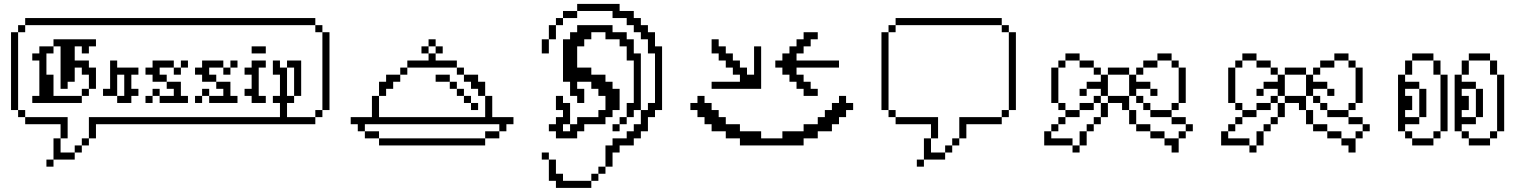

<svg xmlns="http://www.w3.org/2000/svg" viewBox="-20 -734 7683 969"><path d="M214.3 71.4V107.1H250V71.4ZM250 -35.7V71.4H357.1V35.7H285.7V-35.7ZM357.1 0V35.7H392.9V0ZM392.9 -35.7V0H428.6V-35.7ZM428.6 -142.9V-35.7H464.3V-107.1H1571.4V-142.9H1428.6V-214.3H1464.3V-250H1428.6V-392.9H1392.9V-428.6H1357.1V-357.1H1392.9V-250H1357.1V-214.3H1392.9V-142.9ZM285.7 -107.1V-35.7H321.4V-142.9H107.1V-107.1ZM107.1 -142.9V-178.6H71.4V-142.9ZM71.4 -178.6V-571.4H35.7V-178.6ZM71.4 -607.1V-571.4H107.1V-607.1ZM107.1 -642.9V-607.1H1571.4V-642.9ZM1571.4 -178.6V-142.9H1607.1V-178.6ZM1607.1 -571.4V-178.6H1642.9V-571.4ZM1607.1 -571.4V-607.1H1571.4V-571.4ZM142.9 -250V-214.3H392.9V-250H250V-357.1H214.3V-464.3H250V-500H178.6V-464.3H142.9V-428.6H178.6V-250ZM250 -535.7V-500H285.7V-285.7H321.4V-321.4H357.1V-392.9H392.9V-357.1H428.6V-285.7H464.3V-392.9H428.6V-428.6H357.1V-500H392.9V-464.3H428.6V-500H464.3V-535.7ZM392.9 -285.7V-250H428.6V-285.7ZM535.7 -285.7H500V-250H571.4V-357.1H607.1V-250H571.4V-214.3H642.9V-250H678.6V-285.7H642.9V-357.1H678.6V-392.9H571.4V-428.6H535.7ZM857.1 -285.7V-250H785.7V-214.3H928.6V-250H892.9V-321.4H821.4V-285.7ZM785.7 -250V-285.7H750V-250ZM750 -357.1V-321.4H821.4V-357.1H785.7V-392.9H857.1V-428.6H750V-392.9H714.3V-357.1ZM857.1 -392.9V-357.1H892.9V-392.9ZM892.9 -428.6V-392.9H928.6V-428.6ZM714.3 -250V-214.3H750V-250ZM1107.1 -285.7V-250H1035.7V-214.3H1178.6V-250H1142.9V-321.4H1071.4V-285.7ZM1035.7 -250V-285.7H1000V-250ZM1000 -357.1V-321.4H1071.4V-357.1H1035.7V-392.9H1107.1V-428.6H1000V-392.9H964.3V-357.1ZM1107.1 -392.9V-357.1H1142.9V-392.9ZM1142.9 -428.6V-392.9H1178.6V-428.6ZM964.3 -250V-214.3H1000V-250ZM1250 -392.9H1214.3V-357.1H1250V-285.7H1214.3V-250H1250V-214.3H1321.4V-250H1285.7V-392.9H1321.4V-428.6H1250ZM1250 -500V-464.3H1321.4V-500ZM1428.6 -428.6V-392.9H1464.3V-250H1500V-428.6Z M1892.9 -35.7V-71.4H1821.4V-35.7ZM1892.9 -35.7V0H2428.6V-35.7ZM2500 -71.4H2428.6V-35.7H2500ZM1821.4 -71.4V-107.1H2500V-71.4H2535.7V-107.1H2571.4V-142.9H2464.3V-250H2428.6V-142.9H1892.9V-250H1857.1V-142.9H1750V-107.1H1785.7V-71.4ZM1892.9 -321.4V-250H1928.6V-285.7H1964.3V-321.4H2000V-357.1H1928.6V-321.4ZM2000 -392.9V-357.1H2035.7V-392.9ZM2035.7 -428.6V-392.9H2285.7V-428.6H2178.6V-464.3H2142.9V-428.6ZM2285.7 -392.9V-357.1H2321.4V-392.9ZM2321.4 -357.1V-321.4H2357.1V-285.7H2392.9V-250H2428.6V-321.4H2392.9V-357.1ZM2142.9 -464.3V-500H2107.1V-464.3ZM2142.9 -535.7V-500H2178.6V-535.7ZM2178.6 -500V-464.3H2214.3V-500ZM2178.6 -357.1V-321.4H2250V-357.1ZM2250 -321.4V-285.7H2285.7V-321.4ZM2285.7 -285.7V-250H2321.4V-285.7ZM2321.4 -250V-214.3H2357.1V-250ZM2357.1 -214.3V-178.6H2392.9V-214.3Z M2714.3 35.7V71.4H2750V35.7ZM2750 71.4V178.6H2785.7V214.3H2964.3V178.6H2821.4V142.9H2785.7V71.4ZM2964.3 142.9V178.6H3000V142.9ZM3000 107.1V142.9H3035.7V107.1ZM3035.7 0V107.1H3071.4V35.7H3107.1V0H3178.6V-35.7H3214.3V-71.4H3250V-142.9H3285.7V-178.6H3321.4V-500H3285.7V-571.4H3250V-607.1H3214.3V-642.9H3178.6V-678.6H3107.1V-714.3H2892.9V-678.6H3071.4V-642.9H3142.9V-607.1H3178.6V-571.4H3214.3V-535.7H3250V-464.3H3285.7V-214.3H3250V-178.6H3214.3V-107.1H3178.6V-71.4H3142.9V-35.7H3071.4V0ZM3214.3 -178.6V-464.3H3178.6V-535.7H3142.9V-571.4H3071.4V-607.1H2892.9V-571.4H2857.1V-535.7H2821.4V-321.4H2857.1V-250H2892.9V-214.3H2928.6V-285.7H2892.9V-321.4H2964.3V-285.7H3000V-250H3035.7V-178.6H3000V-142.9H2892.9V-107.1H2857.1V-71.4H2821.4V-107.1H2857.1V-214.3H2821.4V-250H2785.7V-178.6H2821.4V-142.9H2785.7V-107.1H2750V-71.4H2785.7V-35.7H2892.9V-71.4H2928.6V-107.1H3035.7V-142.9H3071.4V-178.6H3107.1V-285.7H3071.4V-321.4H3035.7V-357.1H2964.3V-392.9H2892.9V-500H2928.6V-535.7H2964.3V-571.4H3035.7V-535.7H3107.1V-500H3142.9V-428.6H3178.6V-214.3H3142.9V-142.9H3178.6V-178.6ZM2892.9 -678.6H2821.4V-642.9H2892.9ZM2785.7 -642.9V-607.1H2821.4V-642.9ZM2750 -607.1V-535.7H2785.7V-607.1ZM2714.3 -535.7V-464.3H2750V-535.7ZM3107.1 -142.9V-107.1H3142.9V-142.9ZM3071.4 -107.1V-71.4H3107.1V-107.1Z M3571.4 -535.7V-464.3H3607.1V-428.6H3642.9V-392.9H3678.6V-357.1H3714.3V-321.4H3571.4V-285.7H3821.4V-500H3785.7V-357.1H3750V-392.9H3714.3V-428.6H3678.6V-464.3H3642.9V-500H3607.1V-535.7ZM3821.4 -35.7V-71.4H3714.3V-107.1H3642.9V-142.9H3607.1V-178.6H3571.4V-214.3H3535.7V-250H3500V-214.3H3464.3V-178.6H3500V-142.9H3535.7V-107.1H3571.4V-71.4H3642.9V-35.7H3714.3V0H4035.7V-35.7H4107.1V-71.4H4178.6V-107.1H4214.3V-142.9H4250V-178.6H4285.7V-214.3H4250V-250H4214.3V-214.3H4178.6V-178.6H4142.9V-142.9H4107.1V-107.1H4035.7V-71.4H3928.6V-35.7ZM3928.6 -428.6H3892.9V-392.9H3928.6V-357.1H3964.3V-321.4H4000V-285.7H4035.7V-250H4107.1V-285.7H4071.4V-321.4H4035.7V-357.1H4000V-392.9H4214.3V-428.6H4000V-464.3H4035.7V-500H4071.4V-535.7H4107.1V-571.4H4035.7V-535.7H4000V-500H3964.3V-464.3H3928.6Z M4607.1 71.4V107.1H4642.9V71.4ZM4642.9 -35.7V71.4H4750V35.7H4678.6V-35.7ZM4750 0V35.7H4785.7V0ZM4785.7 -35.7V0H4821.4V-35.7ZM4821.4 -142.9V-35.7H4857.1V-107.1H5035.7V-142.9ZM4678.6 -107.1V-35.7H4714.3V-142.9H4500V-107.1ZM4500 -142.9V-178.6H4464.3V-142.9ZM4464.3 -178.6V-571.4H4428.6V-178.6ZM4464.3 -607.1V-571.4H4500V-607.1ZM4500 -642.9V-607.1H5035.7V-642.9ZM5035.7 -178.6V-142.9H5071.4V-178.6ZM5071.4 -571.4V-178.6H5107.1V-571.4ZM5071.4 -571.4V-607.1H5035.7V-571.4Z M5392.9 0V-35.7H5285.7V-71.4H5250V0ZM5392.9 0V35.7H5428.6V0ZM5285.7 -107.1V-71.4H5321.4V-107.1ZM5321.4 -142.9V-107.1H5357.1V-142.9ZM5357.1 -178.6V-214.3H5321.4V-178.6ZM5357.1 -178.6V-142.9H5428.6V-178.6ZM5321.4 -214.3V-392.9H5285.7V-214.3ZM5321.4 -428.6V-392.9H5357.1V-428.6ZM5357.1 -464.3V-428.6H5428.6V-464.3ZM5428.6 -428.6V-392.9H5500V-428.6ZM5500 -392.9V-357.1H5535.7V-392.9ZM5535.7 -357.1V-321.4H5464.3V-285.7H5535.7V-250H5571.4V-357.1ZM5428.6 -285.7V-250H5464.3V-285.7ZM5500 -250V-214.3H5535.7V-250ZM5500 -214.3H5428.6V-178.6H5500ZM5428.6 -71.4V0H5464.3V-71.4ZM5464.3 -107.1V-71.4H5500V-107.1ZM5500 -142.9V-107.1H5535.7V-142.9ZM5535.7 -214.3V-142.9H5571.4V-214.3ZM5571.4 -250V-214.3H5642.9V-178.6H5678.6V-250ZM5678.6 -178.6V-107.1H5714.3V-178.6ZM5714.3 -107.1V-71.4H5785.7V-107.1ZM5785.7 -71.4V-35.7H5857.1V-71.4ZM5857.1 -35.7V0H5892.9V35.7H5928.6V-35.7ZM5928.6 -71.4V-35.7H5964.3V-71.4ZM5964.3 -107.1V-142.9H5892.9V-107.1ZM5964.3 -107.1V-71.4H6000V-107.1ZM5892.9 -142.9V-178.6H5785.7V-142.9ZM5785.7 -178.6V-214.3H5750V-178.6ZM5750 -214.3V-250H5714.3V-214.3ZM5714.3 -250V-285.7H5785.7V-321.4H5714.3V-357.1H5678.6V-250ZM5678.6 -357.1V-392.9H5571.4V-357.1ZM5714.3 -392.9V-357.1H5750V-392.9ZM5785.7 -285.7V-250H5821.4V-285.7ZM5750 -428.6V-392.9H5821.4V-428.6ZM5821.4 -464.3V-428.6H5892.9V-464.3ZM5892.9 -428.6V-392.9H5928.6V-428.6ZM5928.6 -392.9V-214.3H5964.3V-392.9ZM5892.9 -214.3V-178.6H5928.6V-214.3Z M6285.7 0V-35.7H6178.6V-71.4H6142.9V0ZM6285.7 0V35.7H6321.4V0ZM6178.6 -107.1V-71.4H6214.3V-107.1ZM6214.3 -142.9V-107.1H6250V-142.9ZM6250 -178.6V-214.3H6214.3V-178.6ZM6250 -178.6V-142.9H6321.4V-178.6ZM6214.3 -214.3V-392.9H6178.6V-214.3ZM6214.3 -428.6V-392.9H6250V-428.6ZM6250 -464.3V-428.6H6321.4V-464.3ZM6321.4 -428.6V-392.9H6392.9V-428.6ZM6392.9 -392.9V-357.1H6428.6V-392.9ZM6428.6 -357.1V-321.4H6357.1V-285.7H6428.6V-250H6464.3V-357.1ZM6321.4 -285.7V-250H6357.1V-285.7ZM6392.9 -250V-214.3H6428.6V-250ZM6392.9 -214.3H6321.4V-178.6H6392.9ZM6321.4 -71.4V0H6357.1V-71.4ZM6357.1 -107.1V-71.4H6392.9V-107.1ZM6392.9 -142.9V-107.1H6428.6V-142.9ZM6428.6 -214.3V-142.9H6464.3V-214.3ZM6464.3 -250V-214.3H6535.7V-178.6H6571.4V-250ZM6571.4 -178.6V-107.1H6607.1V-178.6ZM6607.1 -107.1V-71.4H6678.6V-107.1ZM6678.6 -71.4V-35.7H6750V-71.4ZM6750 -35.7V0H6785.7V35.7H6821.4V-35.7ZM6821.4 -71.4V-35.7H6857.1V-71.4ZM6857.1 -107.1V-142.9H6785.7V-107.1ZM6857.1 -107.1V-71.4H6892.9V-107.1ZM6785.7 -142.9V-178.6H6678.6V-142.9ZM6678.6 -178.6V-214.3H6642.9V-178.6ZM6642.9 -214.3V-250H6607.1V-214.3ZM6607.1 -250V-285.7H6678.6V-321.4H6607.1V-357.1H6571.4V-250ZM6571.4 -357.1V-392.9H6464.3V-357.1ZM6607.1 -392.9V-357.1H6642.9V-392.9ZM6678.6 -285.7V-250H6714.3V-285.7ZM6642.9 -428.6V-392.9H6714.3V-428.6ZM6714.3 -464.3V-428.6H6785.7V-464.3ZM6785.7 -428.6V-392.9H6821.4V-428.6ZM6821.4 -392.9V-214.3H6857.1V-392.9ZM6785.7 -214.3V-178.6H6821.4V-214.3Z M7214.3 -35.7H7107.1V0H7214.3ZM7035.7 -357.1V-71.4H7071.4V-107.1H7142.9V-142.9H7071.4V-178.6H7107.1V-250H7071.4V-285.7H7142.9V-321.4H7071.4V-357.1ZM7107.1 -35.7V-71.4H7071.4V-35.7ZM7214.3 -71.4V-35.7H7250V-71.4ZM7250 -357.1V-71.4H7285.7V-357.1ZM7071.4 -428.6V-357.1H7107.1V-428.6ZM7107.1 -464.3V-428.6H7214.3V-464.3ZM7214.3 -428.6V-357.1H7250V-428.6ZM7142.9 -285.7V-142.9H7178.6V-285.7ZM7500 -35.7H7392.9V0H7500ZM7321.4 -357.1V-71.4H7357.1V-107.1H7428.6V-142.9H7357.1V-178.6H7392.9V-250H7357.1V-285.7H7428.6V-321.4H7357.1V-357.1ZM7392.9 -35.7V-71.4H7357.1V-35.7ZM7500 -71.4V-35.7H7535.7V-71.4ZM7357.1 -428.6V-357.1H7392.9V-428.6ZM7392.9 -464.3V-428.6H7500V-464.3ZM7500 -428.6V-357.1H7535.7V-428.6ZM7428.6 -285.7V-142.9H7464.3V-285.7ZM7535.7 -357.1V-71.4H7571.4V-357.1Z"/></svg>

Font: Gossip Icons Med Pixel
Style: Regular
Weight: 500
Designer: Deborah Khodanovich
Version: Version 1.001;Glyphs 3.3.1 (3343)